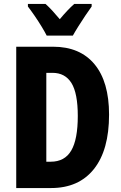

<svg xmlns="http://www.w3.org/2000/svg" viewBox="-20 -950 612 970"><path d="M531 -371Q531 -192 454.5 -96Q378 0 238 0H62V-714H248Q384 -714 457.5 -625.5Q531 -537 531 -371ZM373 -364Q373 -479 341 -530.5Q309 -582 245 -582H214V-133H236Q307 -133 340 -189.5Q373 -246 373 -364ZM216 -770Q207 -788 190 -816Q173 -844 154 -871.5Q135 -899 121 -917V-930H210Q226 -916 244 -896.5Q262 -877 282 -853Q303 -878 320.5 -896.5Q338 -915 355 -930H443V-917Q429 -898 411 -871Q393 -844 376 -817Q359 -790 348 -770Z"/></svg>

Font: Noto Sans Lao Looped ExtraCondensed ExtraBold
Style: Regular
Weight: 800
Width: 2
Designer: Mark Frömberg, Ben Mitchell
Foundry: The Fontpad Ltd
Version: Version 1.002; ttfautohint (v1.8.4.7-5d5b)